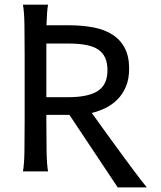

<svg xmlns="http://www.w3.org/2000/svg" viewBox="-20 -733 687 821"><path d="M78.1 0Q83.5 -29.3 84.5 -84.7Q85.4 -140.1 85.4 -212.4V-500.5Q85.4 -572.8 84.5 -628.2Q83.5 -683.6 78.1 -712.9H185.5Q182.6 -697.8 181.2 -675.5Q179.7 -653.3 178.7 -625H273.4Q331.1 -625 378.7 -616Q426.3 -606.9 460.4 -585.2Q494.6 -563.5 513.4 -527.8Q532.2 -492.2 532.2 -439.5Q532.2 -395.5 518.6 -363Q504.9 -330.6 482.4 -307.9Q460 -285.2 431.2 -271.2Q402.3 -257.3 372.6 -250Q387.2 -229.5 408.4 -200Q429.7 -170.4 453.6 -137.5Q477.5 -104.5 502.2 -71Q526.9 -37.6 548.1 -9Q569.3 19.5 585.4 40.3Q601.6 61 607.9 68.4H483.4L276.9 -241.7H178.2V-212.4Q178.2 -140.1 179.2 -84.7Q180.2 -29.3 185.5 0ZM178.2 -317.4H271Q357.4 -317.4 398.4 -344.2Q439.5 -371.1 439.5 -432.1Q439.5 -463.4 429.9 -485.4Q420.4 -507.3 400.1 -521Q379.9 -534.7 347.9 -540.8Q315.9 -546.9 271 -546.9H178.2Z"/></svg>

Font: Andika Phon
Style: Regular
Weight: 400
Designer: Victor Gaultney, Annie Olsen, Julie Remington, Don Collingsworth, Eric Hays, Becca Hirsbrunner
Foundry: SIL International
Version: Version 5.000